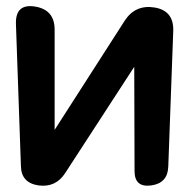

<svg xmlns="http://www.w3.org/2000/svg" viewBox="-20 -587 607 615"><path d="M410 -373 189 -33Q159 14 104 7Q48 -1 47 -55L31 -512Q30 -576 92 -566Q155 -556 155 -492V-171L379 -520Q413 -573 475 -563Q536 -553 535 -490L519 -53Q517 0 464 7Q411 14 411 -39Z"/></svg>

Font: MaokenZhuyuanTi
Style: Regular
Weight: 400
Designer: Fontworks Inc & LongZhuTi team: ZERO子、时光羊、荆南、频凡、刘鹏、Little White Dog、帆影Magmeta、奈白不弍、白日月球、ChaoTawei、雨三（排名不分先后）
Version: Version 1.000; 20230222